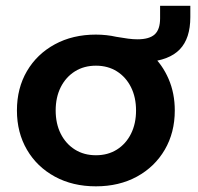

<svg xmlns="http://www.w3.org/2000/svg" viewBox="-20 -641 699 677"><path d="M318 16Q236.3 16 173.3 -18.3Q110.3 -52.6 75 -113.1Q39.7 -173.6 39.7 -251.5Q39.7 -329.9 75 -390.2Q110.3 -450.4 173.3 -484.7Q236.3 -519 318 -519Q336.8 -519 355.1 -517Q373.4 -515 390 -511.2Q413.1 -507.2 431.1 -504.8Q449.1 -502.4 464.5 -502.4Q506.4 -502.4 525.5 -519.7Q544.5 -537 544.5 -576.5V-620.5H651.1V-580.8Q651.1 -505.6 613.9 -466.9Q576.8 -428.3 497.9 -422.1L515 -447.9Q552.9 -412.7 574.6 -362.3Q596.3 -312 596.3 -251.5Q596.3 -173.6 561 -113.1Q525.6 -52.6 462.9 -18.3Q400.1 16 318 16ZM318.3 -93.6Q360.4 -93.6 392.2 -113.6Q424 -133.6 441.9 -169.3Q459.7 -204.9 459.7 -251.4Q459.7 -297.9 441.9 -333.6Q424 -369.3 392.2 -389.4Q360.4 -409.4 318.3 -409.4Q276.1 -409.4 244.2 -389.4Q212.2 -369.3 194.2 -333.7Q176.3 -298 176.3 -251.5Q176.3 -205 194.2 -169.3Q212.2 -133.7 244.2 -113.6Q276.1 -93.6 318.3 -93.6Z"/></svg>

Font: Wix Madefor Display
Style: Regular
Weight: 400
Designer: Dalton Maag Ltd
Foundry: Dalton Maag Ltd
Version: Version 3.100